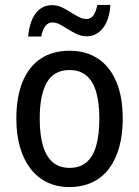

<svg xmlns="http://www.w3.org/2000/svg" viewBox="-20 -756 569 786"><path d="M482.4 -270Q482.4 -206.1 468.3 -154.3Q454.1 -102.5 426.5 -65.9Q398.9 -29.3 357.9 -9.8Q316.9 9.8 263.2 9.8Q212.9 9.8 172.9 -9.8Q132.8 -29.3 104.7 -65.7Q76.7 -102.1 61.8 -153.8Q46.9 -205.6 46.9 -270Q46.9 -357.9 72 -420.2Q97.2 -482.4 146 -515.4Q194.8 -548.3 265.6 -548.3Q332 -548.3 380.9 -516.1Q429.7 -483.9 456.1 -421.9Q482.4 -359.9 482.4 -270ZM142.6 -270Q142.6 -205.6 155.5 -160.6Q168.5 -115.7 195.6 -92.3Q222.7 -68.8 265.1 -68.8Q307.6 -68.8 334.5 -92Q361.3 -115.2 374 -160.2Q386.7 -205.1 386.7 -270Q386.7 -334 374 -378.4Q361.3 -422.9 334.5 -446Q307.6 -469.2 264.6 -469.2Q200.7 -469.2 171.6 -418.2Q142.6 -367.2 142.6 -270ZM95.2 -606.4Q97.7 -634.3 104.7 -657.7Q111.8 -681.2 123.8 -698.5Q135.7 -715.8 153.3 -725.3Q170.9 -734.9 193.4 -734.9Q213.9 -734.9 232.4 -726.3Q251 -717.8 268.3 -706.5Q285.6 -695.3 302 -686.8Q318.4 -678.2 334 -678.2Q352.1 -678.2 362.5 -693.1Q373 -708 378.4 -735.8H432.1Q427.7 -674.3 401.4 -640.9Q375 -607.4 334.5 -607.4Q314.5 -607.4 295.7 -616Q276.9 -624.5 259.3 -635.7Q241.7 -647 225.6 -655.5Q209.5 -664.1 194.8 -664.1Q177.2 -664.1 165.8 -649.7Q154.3 -635.3 148.9 -606.4Z"/></svg>

Font: Open Sans SemiCondensed Medium
Style: Regular
Weight: 500
Width: 4
Designer: Monotype Design Team
Foundry: Monotype Imaging Inc.
Version: Version 3.000